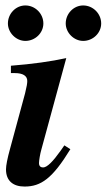

<svg xmlns="http://www.w3.org/2000/svg" viewBox="-20 -675 391 704"><path d="M216 -142 202 -122C175 -84 153 -61 138 -61C130 -61 123 -65 123 -77C123 -86 127 -111 132 -128L223 -462C169 -450 98 -440 20 -434V-407H34C64 -407 80 -397 80 -378C80 -370 78 -357 72 -333L17 -130C7 -94 2 -68 2 -54C2 -11 29 9 70 9C130 9 172 -20 238 -128ZM139 -589C139 -625 109 -655 73 -655C38 -655 9 -625 9 -589C9 -555 39 -525 73 -525C109 -525 139 -554 139 -589ZM351 -589C351 -625 321 -655 285 -655C250 -655 221 -625 221 -589C221 -555 251 -525 285 -525C321 -525 351 -554 351 -589Z"/></svg>

Font: XITS
Style: Bold Italic
Weight: 700
Italic angle: -16.33°
Designer: MicroPress Inc., with final additions and corrections provided by Coen Hoffman, Elsevier (retired)
Version: Version 1.302